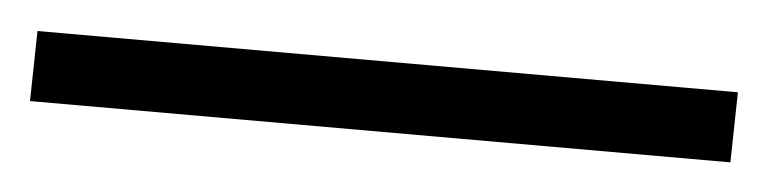

<svg xmlns="http://www.w3.org/2000/svg" viewBox="-28 0 556 139"><g transform="rotate(5 250.0 69.5)"><path d="M505 44.5 504 95.5H-5L-4 44.5Z"/></g></svg>

Font: Merriweather 24pt ExtraBold
Style: Regular
Weight: 800
Version: Version 2.100